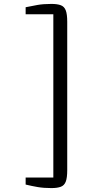

<svg xmlns="http://www.w3.org/2000/svg" viewBox="-20 -824 462 981"><path d="M242.5 137Q203.5 137 172.8 131.8Q142 126.5 111 119V83H252.5V-751H111V-787Q140 -793 170.5 -798.5Q201 -804 242.5 -804Q273 -804 290.8 -797.2Q308.5 -790.5 316 -771Q323.5 -751.5 323.5 -712.5V45.5Q323.5 84.5 316 104Q308.5 123.5 290.8 130.2Q273 137 242.5 137Z"/></svg>

Font: Merriweather 24pt SemiCondensed Light
Style: Regular
Weight: 300
Width: 4
Designer: Eben Sorkin
Foundry: Eben Sorkin
Version: Version 2.100